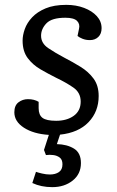

<svg xmlns="http://www.w3.org/2000/svg" viewBox="-20 -541 481 790"><path d="M195 229Q149 229 113 212L128 166Q136 169 153 173Q170 177 185 177Q208 177 222.5 167Q237 157 237 135Q237 116 226 107.5Q215 99 199.5 97Q184 95 169 97L161 76L181 14Q118 10 78.5 -15.5Q39 -41 39 -79Q39 -107 56 -120Q73 -133 95 -133Q121 -133 139 -122V-96Q139 -68 155 -56Q171 -44 211 -44Q255 -44 283.5 -64.5Q312 -85 312 -123Q312 -160 281.5 -181Q251 -202 211 -221Q179 -237 147 -255.5Q115 -274 94 -302Q73 -330 73 -374Q73 -396 82 -421.5Q91 -447 112 -469.5Q133 -492 167.5 -506.5Q202 -521 253 -521Q293 -521 326 -508.5Q359 -496 378.5 -474.5Q398 -453 398 -425Q398 -402 384.5 -389Q371 -376 350 -376Q333 -376 319.5 -381.5Q306 -387 299 -393L305 -422Q310 -442 297 -455Q284 -468 249 -468Q193 -468 171 -445Q149 -422 149 -394Q149 -363 178.5 -343Q208 -323 246 -303Q279 -286 311.5 -266Q344 -246 365 -217.5Q386 -189 386 -146Q386 -82 344.5 -38.5Q303 5 227 13L214 52Q256 53 284.5 70.5Q313 88 313 130Q313 175 279 202Q245 229 195 229Z"/></svg>

Font: Literata 12pt
Style: Italic
Weight: 400
Italic angle: -2°
Designer: Latin by Veronika Burian and Jose Scaglione. Greek by Irene Vlachou. Cyrillic by Vera Evstafieva
Foundry: TypeTogether
Version: Version 3.002